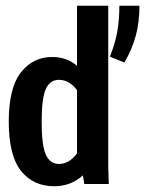

<svg xmlns="http://www.w3.org/2000/svg" viewBox="-20 -645 509 673"><path d="M275.4 0 270.5 -30.3Q228.5 7.8 169.9 7.8Q96.7 7.8 53.7 -45.9Q10.7 -99.6 10.7 -218.8Q10.7 -336.9 53.2 -391.1Q95.7 -445.3 163.1 -445.3Q213.9 -445.3 250 -414.1V-625H359.4V-63.5L361.3 0ZM250 -107.4V-329.1Q222.7 -365.2 186.5 -365.2Q155.3 -365.2 140.6 -333Q126 -300.8 126 -218.8Q126 -135.7 140.6 -103Q155.3 -70.3 186.5 -70.3Q222.7 -70.3 250 -107.4ZM398.4 -625H468.8Q468.8 -566.4 455.6 -518.6Q442.4 -470.7 416 -425.8L365.2 -446.3Q382.8 -490.2 390.6 -531.7Q398.4 -573.2 398.4 -625Z"/></svg>

Font: Sudo
Style: Bold
Weight: 700
Monospace: yes
Designer: Jens Kutilek
Foundry: Jens Kutilek
Version: Version 0.040